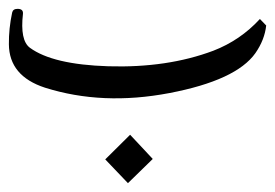

<svg xmlns="http://www.w3.org/2000/svg" viewBox="-151 -185 622 434"><path d="M436.5 -142.1 450.7 -127.4Q447.3 -95.2 426.3 -64.9Q382.8 -3.4 231.7 25.4Q80.6 54.2 -49.3 13.2Q-130.4 -13.2 -130.9 -85Q-131.3 -120.6 -123.5 -156.7Q-121.6 -165 -111.3 -165Q-98.1 -165 -99.1 -153.8Q-106 -93.8 -83.5 -77.1Q-31.7 -39.1 93.8 -35.2Q227.1 -31.2 331.1 -70.3Q392.1 -93.8 436.5 -142.1ZM143.1 119.6 194.3 174.3 138.2 229 86.9 175.3Z"/></svg>

Font: Amiri Typewriter
Style: Regular
Weight: 400
Monospace: yes
Designer: Khaled Hosny
Version: Version 1.1